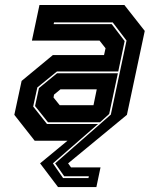

<svg xmlns="http://www.w3.org/2000/svg" viewBox="-20 -560 596 764"><path d="M211 184.5 139.5 90 248.5 0H118L37 -103L66 -238L190.5 -341H394L400 -368L376 -398.5H107L137 -540H475L556 -437L485 -103L251 90L262.5 106H380L363.5 184.5ZM231 148.5H332L333.5 141.5H235.5L199.5 90L421 -104L483.5 -398.5L428.5 -471H195L193.5 -464H424.5L476 -396.5L450.5 -275.5H206.5L128.5 -212L112 -136L167 -66.5H370L190.5 90ZM171 -73.5 119.5 -138 135 -209.5 207 -268.5H449L414.5 -106.5L378 -73.5ZM217.5 -141.5H352L365 -204.5H220.5L195 -183.5L193 -172Z"/></svg>

Font: Tourney Condensed ExtraBold
Style: Italic
Weight: 800
Width: 3
Italic angle: -12°
Designer: Tyler Finck
Foundry: Etcetera Type Co
Version: Version 1.010; ttfautohint (v1.8.3)